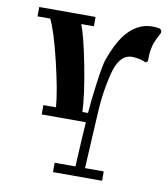

<svg xmlns="http://www.w3.org/2000/svg" viewBox="-78 -744 708 809"><g transform="rotate(10 276.0 -339.5)"><path d="M339 -154 333 -41H413V-1H203V-41H292L298 -155L303 -232H114V-272H168Q163 -339 133.5 -462.5Q104 -586 79 -636H25V-676H266V-636H212Q232 -584 255 -464.5Q278 -345 281 -272H305L306 -283Q308 -318 319 -400.5Q330 -483 339 -507Q363 -574 391 -612Q441 -678 509 -678Q523 -678 537 -676Q545 -674 548 -667.5Q551 -661 547 -653Q529 -620 523 -599Q516 -571 516 -548Q516 -543 516 -538Q516 -531 512 -527Q508 -523 502 -526Q477 -537 446 -537Q408 -537 385 -491Q373 -468 361 -406Q349 -344 346 -281Z"/></g></svg>

Font: Triodion Unicode
Style: Normal
Weight: 400
Version: Version 1.1